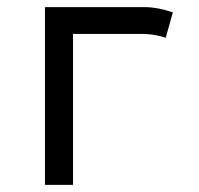

<svg xmlns="http://www.w3.org/2000/svg" viewBox="-20 -518 558 538"><path d="M106 -498H386.2Q421.4 -498 464.4 -483.4L444.3 -412.1Q417.5 -421.4 385.3 -422.9H184.6V0H106Z"/></svg>

Font: Fantasque Sans Mono
Style: Regular
Weight: 400
Monospace: yes
Designer: Jany Belluz
Version: Version 1.8.0 ; ttfautohint (v1.8.2)